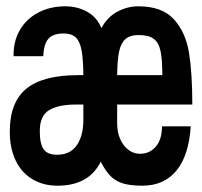

<svg xmlns="http://www.w3.org/2000/svg" viewBox="-20 -581 640 608"><path d="M11 -164Q11 -257.5 63.5 -300.2Q116 -343 226 -343H244Q243.5 -394 238.2 -422Q233 -450 219.8 -462.5Q206.5 -475 182 -475Q147.5 -475 133 -458Q118.5 -441 117 -403H23Q22 -449.5 42.5 -485.2Q63 -521 100.8 -541Q138.5 -561 187 -561Q225.5 -561 256.5 -543.5Q287.5 -526 301 -492Q320 -527 351.5 -544Q383 -561 418 -561Q493.5 -561 530.8 -519.8Q568 -478.5 578.5 -414Q589 -349.5 589 -250H351V-190Q351 -162 360.8 -140.2Q370.5 -118.5 387 -106.2Q403.5 -94 423 -94Q454 -94 473.5 -116.8Q493 -139.5 493 -181H584Q578 -88.5 538.8 -40.8Q499.5 7 431 7Q393.5 7 370 0Q346.5 -7 330.5 -23Q314.5 -39 299 -69Q261.5 7 162 7Q116.5 7 82.2 -13.8Q48 -34.5 29.5 -73Q11 -111.5 11 -164ZM494 -343Q494 -393.5 488.2 -420Q482.5 -446.5 466.5 -458.2Q450.5 -470 419 -470Q391.5 -470 377 -457Q362.5 -444 357 -417Q351.5 -390 351 -343ZM244 -201V-250H221Q165 -250 135.5 -232.2Q106 -214.5 106 -166Q106 -126 118 -108.5Q130 -91 161 -91Q203 -91 223.5 -121.5Q244 -152 244 -201Z"/></svg>

Font: JuliaMono Latin
Style: Bold
Weight: 700
Monospace: yes
Designer: cormullion
Foundry: corm
Version: Version 0.038; ttfautohint (v1.8)